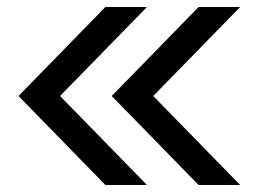

<svg xmlns="http://www.w3.org/2000/svg" viewBox="-20 -634 748 550"><path d="M33 -359 282 -614H401L152 -359L401 -104H282ZM300 -359 549 -614H668L419 -359L668 -104H549Z"/></svg>

Font: Haskoy Medium
Style: Regular
Weight: 500
Designer: Ertekin Erdin
Foundry: Ertekin Erdin
Version: Version 1.500; ttfautohint (v1.8.3)